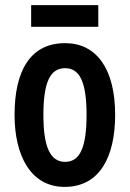

<svg xmlns="http://www.w3.org/2000/svg" viewBox="-20 -722 509 752"><path d="M365 -702H102V-617H365ZM431 -272C431 -455 356 -553 235 -553C97 -553 37 -442 37 -272C37 -113 100 10 233 10C375 10 431 -115 431 -272ZM150 -271C150 -397 175 -455 235 -455C294 -455 319 -397 319 -272C319 -147 294 -88 235 -88C176 -88 150 -148 150 -271Z"/></svg>

Font: Noto Sans Gujarati ExtraCondensed SemiBold
Style: Regular
Weight: 600
Width: 2
Designer: Jelle Bosma - Monotype Design Team, Universal Thirst
Foundry: Monotype Imaging Inc.
Version: Version 2.106